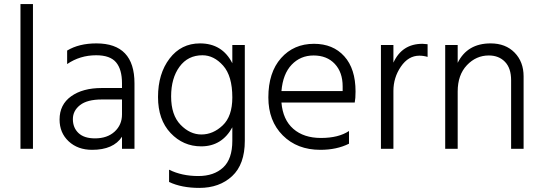

<svg xmlns="http://www.w3.org/2000/svg" viewBox="-20 -727 2648 938"><path d="M141 0H80V-707H141Z M444 -51Q504 -51 540 -84Q576 -117 576 -168V-241H477Q406 -241 371 -213.5Q336 -186 336 -145Q336 -103 363.5 -77Q391 -51 444 -51ZM576 -59Q534 5 430 5Q360 5 315.5 -36.5Q271 -78 271 -143Q271 -216 327.5 -256.5Q384 -297 477 -297H576V-320Q576 -388 547 -422.5Q518 -457 450 -457Q371 -457 308 -414V-480Q366 -515 451 -515Q637 -515 637 -320V0H576Z M1176 -39Q1176 76 1114 133.5Q1052 191 954 191Q867 191 806 162V102Q868 133 949 133Q1025 133 1070 91.5Q1115 50 1115 -39V-105Q1064 -12 963 -12Q875 -12 813.5 -77Q752 -142 752 -253Q752 -367 808.5 -441Q865 -515 957 -515Q1066 -515 1115 -418V-507H1176ZM816 -256Q816 -165 862 -117.5Q908 -70 964 -70Q1021 -70 1068 -114.5Q1115 -159 1115 -251Q1115 -356 1070 -406.5Q1025 -457 969 -457Q898 -457 857 -401Q816 -345 816 -256Z M1685 -25Q1625 5 1545 5Q1432 5 1361.5 -65.5Q1291 -136 1291 -251Q1291 -373 1353 -443Q1415 -513 1514 -513Q1607 -513 1662 -452Q1717 -391 1717 -280Q1717 -246 1713 -226H1355Q1362 -142 1413 -97.5Q1464 -53 1548 -53Q1634 -53 1685 -87ZM1512 -456Q1448 -456 1405 -411Q1362 -366 1355 -282H1654V-305Q1654 -374 1615.5 -415Q1577 -456 1512 -456Z M1902 0H1841V-507H1902V-421Q1944 -513 2044 -513Q2051 -513 2069 -511V-449Q2049 -455 2029 -455Q1975 -455 1938.5 -401.5Q1902 -348 1902 -283Z M2538 0H2477V-335Q2477 -394 2447 -425Q2417 -456 2368 -456Q2306 -456 2261 -408.5Q2216 -361 2216 -280V0H2155V-507H2216V-420Q2263 -515 2377 -515Q2450 -515 2494 -470Q2538 -425 2538 -354Z"/></svg>

Font: Hind Vadodara Light
Style: Regular
Weight: 300
Designer: Hitesh Malaviya
Foundry: Indian Type Foundry
Version: Version 1.000;PS 1.0;hotconv 1.0.86;makeotf.lib2.5.63406; tt